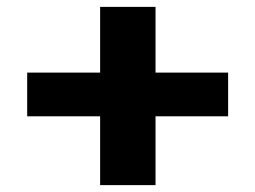

<svg xmlns="http://www.w3.org/2000/svg" viewBox="-20 -609 742 558"><path d="M432 -398V-589H271V-398H59V-271H271V-71H432V-271H643V-398Z"/></svg>

Font: Asimov
Style: XWid
Weight: 500
Designer: Google
Version: Version 2.000980; 2014